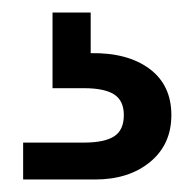

<svg xmlns="http://www.w3.org/2000/svg" viewBox="-20 -27 312 307"><path d="M254 157Q254 204 220 232Q186 260 132 260H17V201H114Q147 201 162.5 191Q178 181 178 157Q178 134 162.5 124Q147 114 114 114H64V-7H125V58Q184 57 219 83Q254 109 254 157Z"/></svg>

Font: Poppins A&M
Style: Regular-A&M
Weight: 400
Designer: Ninad Kale (Devanagari), Jonny Pinhorn (Latin)
Foundry: Indian Type Foundry
Version: 4.004